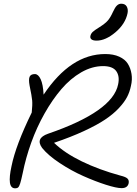

<svg xmlns="http://www.w3.org/2000/svg" viewBox="-20 -1001 740 1034"><path d="M500 -782.2Q481.4 -782.2 472.9 -788.8Q464.4 -795.4 466.8 -807.1Q469.7 -820.3 479.5 -829.3Q489.3 -838.4 516.1 -855Q546.9 -874.5 560.8 -890.6Q574.7 -906.7 587.9 -936Q599.6 -961.9 609.9 -971.4Q620.1 -981 632.8 -981Q653.8 -981 662.4 -966.1Q670.9 -951.2 667 -930.2Q655.3 -872.6 602.1 -827.4Q548.8 -782.2 500 -782.2ZM62 13.2Q37.6 13.2 33.4 -17.8Q29.3 -48.8 42 -106Q64.5 -218.3 150.9 -395Q155.3 -437 153.3 -459.7Q151.4 -482.4 139.2 -541Q133.3 -573.7 139.6 -587.9Q146 -602.1 168 -602.1Q186 -602.1 199 -574.5Q211.9 -546.9 214.8 -491.2Q360.8 -710 546.9 -710Q590.8 -710 622.1 -695.8Q653.3 -681.6 668.2 -658Q683.1 -634.3 688.2 -603.3Q693.4 -572.3 685.1 -538.1Q678.7 -506.3 664.3 -478.5Q649.9 -450.7 619.9 -418.5Q589.8 -386.2 545.4 -356.7Q501 -327.1 431.4 -294.9Q361.8 -262.7 271 -231.9Q328.1 -176.8 420.7 -131.8Q513.2 -86.9 628.9 -55.2Q657.7 -48.3 666.7 -39.1Q675.8 -29.8 672.9 -14.2Q667 12.2 634.8 12.2Q607.4 12.2 550 -6.1Q492.7 -24.4 428.5 -53Q364.3 -81.5 301.8 -122.8Q239.3 -164.1 207 -204.1Q168.9 -256.3 238.8 -280.8Q587.4 -400.4 616.2 -546.9Q625.5 -590.3 606.2 -617.7Q586.9 -645 535.2 -645Q476.1 -645 417.7 -611.6Q359.4 -578.1 310.5 -521Q261.7 -463.9 220 -389.9Q178.2 -315.9 148.4 -233.4Q118.7 -150.9 102.1 -67.9Q94.2 -30.8 88.9 -13.9Q83.5 2.9 77.9 8.1Q72.3 13.2 62 13.2Z"/></svg>

Font: Shantell Sans Irregular
Style: Italic
Weight: 300
Italic angle: -11.31°
Designer: Stephen Nixon, Anya Danilova, Shantell Martin
Foundry: Arrow Type
Version: Version 1.006;[9816181b4]